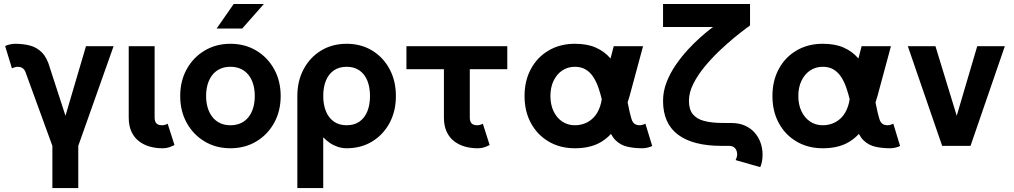

<svg xmlns="http://www.w3.org/2000/svg" viewBox="-20 -743 5164 978"><path d="M378.7 0 558.6 -507.8H418L313.5 -153.3L234.1 -397.7Q220 -448.2 194.7 -474.5Q169.4 -500.7 134.6 -510.4Q99.9 -520 56.6 -520Q43.9 -520 29.5 -516.6Q15.1 -513.2 6.1 -508.3L40.8 -395Q45.7 -397.5 54.1 -400.1Q62.5 -402.8 68.8 -402.8Q82 -402.8 90.5 -398.7Q98.9 -394.5 104.4 -386.4Q109.9 -378.2 113.3 -366.2L246.8 0V214.8H378.7Z M834 -112.8Q829.3 -109.9 820.9 -107.4Q812.5 -105 806.2 -105Q796.1 -105 788.7 -107.3Q781.2 -109.6 776.6 -114.6Q772 -119.6 769.8 -127.1Q767.6 -134.5 767.6 -144.5V-214.8V-282.2V-507.8H635.7V-282.2V-214.8V-144.5Q635.7 -101.6 649.9 -71.5Q664.1 -41.5 688.5 -23.1Q712.9 -4.6 743.3 3.8Q773.7 12.2 806.2 12.2Q828.1 12.2 844.1 6.3Q860.1 0.5 868.7 -4.4Z M1029.8 -253.9Q1029.8 -286.6 1037.8 -313.8Q1045.9 -341.1 1061.6 -361.1Q1077.4 -381.1 1100.6 -392Q1123.8 -402.8 1153.8 -402.8Q1183.8 -402.8 1207 -392Q1230.2 -381.1 1246 -361.1Q1261.7 -341.1 1269.8 -313.8Q1277.8 -286.6 1277.8 -253.9Q1277.8 -221.4 1269.8 -194.1Q1261.7 -166.7 1246 -146.7Q1230.2 -126.7 1207 -115.8Q1183.8 -105 1153.8 -105Q1123.8 -105 1100.6 -116.1Q1077.4 -127.2 1061.6 -147.5Q1045.9 -167.7 1037.8 -194.8Q1029.8 -221.9 1029.8 -253.9ZM897.9 -253.9Q897.9 -176.8 931.4 -116.7Q964.8 -56.6 1022.7 -22.2Q1080.6 12.2 1153.8 12.2Q1227.3 12.2 1285 -22.2Q1342.8 -56.6 1376.2 -116.7Q1409.7 -176.8 1409.7 -253.9Q1409.7 -331.1 1376.2 -391.1Q1342.8 -451.2 1285 -485.6Q1227.3 -520 1153.8 -520Q1080.6 -520 1022.7 -485.6Q964.8 -451.2 931.4 -391.1Q897.9 -331.1 897.9 -253.9ZM1213.9 -597.7H1083.5L1170.4 -722.7H1324.2Z M1494.6 -253.9V214.8H1626.5V-43.9Q1640.9 -28.1 1659.5 -15.4Q1678.2 -2.7 1700.2 4.8Q1722.2 12.2 1745.6 12.2Q1819.1 12.2 1875.6 -22.2Q1932.1 -56.6 1964.4 -116.7Q1996.6 -176.8 1996.6 -253.9Q1996.6 -331.1 1964.4 -391.1Q1932.1 -451.2 1875.6 -485.6Q1819.1 -520 1745.6 -520Q1672.4 -520 1615.7 -485.6Q1559.1 -451.2 1526.9 -391.1Q1494.6 -331.1 1494.6 -253.9ZM1626.5 -253.9Q1626.5 -298.8 1640.1 -332.3Q1653.8 -365.7 1680.4 -384.3Q1707 -402.8 1745.6 -402.8Q1784.4 -402.8 1810.9 -384.3Q1837.4 -365.7 1851.1 -332.3Q1864.7 -298.8 1864.7 -253.9Q1864.7 -209.2 1851.1 -175.7Q1837.4 -142.1 1810.9 -123.5Q1784.4 -105 1745.6 -105Q1707 -105 1680.4 -123.9Q1653.8 -142.8 1640.1 -176.4Q1626.5 -210 1626.5 -253.9Z M2439.5 -112.8Q2434.8 -109.9 2426.4 -107.4Q2418 -105 2411.6 -105Q2401.6 -105 2394.2 -107.3Q2386.7 -109.6 2382.1 -114.6Q2377.4 -119.6 2375.2 -127.1Q2373 -134.5 2373 -144.5V-227.8V-285.6V-469H2241.2V-282.7V-228.5V-144.5Q2241.2 -101.6 2255.4 -71.5Q2269.5 -41.5 2293.9 -23.1Q2318.4 -4.6 2348.8 3.8Q2379.2 12.2 2411.6 12.2Q2433.6 12.2 2449.6 6.3Q2465.6 0.5 2474.1 -4.4ZM2564 -390.6V-507.8H2050.3V-390.6Z M2908.4 -402.8Q2941.2 -402.8 2964.1 -388.5Q2987.1 -374.3 3002.7 -349.9Q3018.3 -325.4 3028.9 -294.2Q3039.6 -262.9 3047.4 -229Q3055.2 -195.1 3062.1 -161.7Q3069.1 -128.4 3077.4 -100.1Q3091.3 -51.5 3116.6 -27.5Q3141.8 -3.4 3176.3 4.4Q3210.7 12.2 3251.7 12.2Q3264.6 12.2 3279.2 8.8Q3293.7 5.4 3302.2 0.5L3267.6 -112.8Q3262.9 -110.4 3254.4 -107.7Q3245.8 -105 3239.5 -105Q3221.7 -105 3211.7 -112.8Q3201.7 -120.6 3196.8 -136.7Q3187.7 -166.5 3180.1 -206.3Q3172.4 -246.1 3161.9 -289.2Q3151.4 -332.3 3133.8 -373.3Q3116.2 -414.3 3087.6 -447.5Q3059.1 -480.7 3015.4 -500.4Q2971.7 -520 2908.4 -520Q2833.3 -520 2775.3 -486.2Q2717.3 -452.4 2684.6 -392.3Q2651.9 -332.3 2651.9 -253.9Q2651.9 -175.5 2684.6 -115.6Q2717.3 -55.7 2775.3 -21.7Q2833.3 12.2 2908.4 12.2Q2987.3 12.2 3040.4 -19Q3093.5 -50.3 3128.4 -109.9Q3163.3 -169.4 3187 -253.9L3255.6 -507.8H3106.2L3048.6 -286.1Q3048.6 -235.8 3036.6 -201Q3024.7 -166.3 3004.4 -145.1Q2984.1 -124 2959.2 -114.5Q2934.3 -105 2908.4 -105Q2871.8 -105 2843.8 -123.9Q2815.7 -142.8 2799.7 -176.4Q2783.7 -210 2783.7 -253.9Q2783.7 -297.9 2799.7 -331.4Q2815.7 -365 2843.8 -383.9Q2871.8 -402.8 2908.4 -402.8Z M3357.4 -722.7V-605.5H3687.5L3800.5 -613.3V-722.7ZM3489.3 -229.5Q3489.3 -271.7 3511.7 -316.3Q3534.2 -360.8 3569.7 -403.8Q3605.2 -446.8 3645 -484.5Q3684.8 -522.2 3720.2 -551.3Q3755.6 -580.3 3778.1 -596.8Q3800.5 -613.3 3800.5 -613.3L3611.8 -605.5Q3611.8 -605.5 3593.5 -591.3Q3575.2 -577.1 3546.1 -551.5Q3517.1 -525.9 3484.6 -490.7Q3452.1 -455.6 3423.1 -413.6Q3394 -371.6 3375.7 -325Q3357.4 -278.3 3357.4 -229.5Q3357.4 -114.3 3433.5 -57.1Q3509.5 0 3655 0H3693.4Q3713.1 0 3724 11.8Q3734.9 23.7 3734.9 44.4Q3734.9 50.8 3732.2 59.2Q3729.5 67.6 3727.1 72.5L3852.5 108.4Q3858.4 95 3861.3 79.7Q3864.3 64.5 3864.3 44.4Q3864.3 12.7 3854 -16.2Q3843.8 -45.2 3823.7 -67.7Q3803.7 -90.3 3773.8 -103.4Q3743.9 -116.5 3704.6 -116.5L3655 -116.7Q3604 -117.2 3566.7 -127Q3529.3 -136.7 3509.3 -161.1Q3489.3 -185.5 3489.3 -229.5Z M4171.1 -402.8Q4203.9 -402.8 4226.8 -388.5Q4249.8 -374.3 4265.4 -349.9Q4281 -325.4 4291.6 -294.2Q4302.2 -262.9 4310.1 -229Q4317.9 -195.1 4324.8 -161.7Q4331.8 -128.4 4340.1 -100.1Q4354 -51.5 4379.3 -27.5Q4404.5 -3.4 4439 4.4Q4473.4 12.2 4514.4 12.2Q4527.3 12.2 4541.9 8.8Q4556.4 5.4 4564.9 0.5L4530.3 -112.8Q4525.6 -110.4 4517.1 -107.7Q4508.5 -105 4502.2 -105Q4484.4 -105 4474.4 -112.8Q4464.4 -120.6 4459.5 -136.7Q4450.4 -166.5 4442.7 -206.3Q4435.1 -246.1 4424.6 -289.2Q4414.1 -332.3 4396.5 -373.3Q4378.9 -414.3 4350.3 -447.5Q4321.8 -480.7 4278.1 -500.4Q4234.4 -520 4171.1 -520Q4095.9 -520 4038 -486.2Q3980 -452.4 3947.3 -392.3Q3914.6 -332.3 3914.6 -253.9Q3914.6 -175.5 3947.3 -115.6Q3980 -55.7 4038 -21.7Q4095.9 12.2 4171.1 12.2Q4250 12.2 4303.1 -19Q4356.2 -50.3 4391.1 -109.9Q4426 -169.4 4449.7 -253.9L4518.3 -507.8H4368.9L4311.3 -286.1Q4311.3 -235.8 4299.3 -201Q4287.4 -166.3 4267.1 -145.1Q4246.8 -124 4221.9 -114.5Q4197 -105 4171.1 -105Q4134.5 -105 4106.4 -123.9Q4078.4 -142.8 4062.4 -176.4Q4046.4 -210 4046.4 -253.9Q4046.4 -297.9 4062.4 -331.4Q4078.4 -365 4106.4 -383.9Q4134.5 -402.8 4171.1 -402.8Z M4853.3 -153.3 4744.9 -507.8H4604.2L4779.1 0H4923.6L5098.4 -507.8H4957.8Z"/></svg>

Font: Giphurs
Style: Regular
Weight: 400
Version: Version 2.010